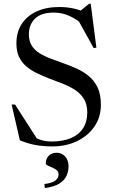

<svg xmlns="http://www.w3.org/2000/svg" viewBox="-20 -752 595 1000"><path d="M454.5 -672 389 -687.5 444 -732.5H452.5L482 -504L468 -501.5L379 -662L403.5 -630Q374 -655 337.5 -670.8Q301 -686.5 260 -686.5Q194.5 -686.5 162.5 -655.2Q130.5 -624 130.5 -573Q130.5 -538 145.2 -514.5Q160 -491 185.5 -475Q211 -459 243.2 -447Q275.5 -435 310.5 -422.5Q345.5 -410 380 -394.5Q414.5 -379 443 -355.2Q471.5 -331.5 488.5 -295.8Q505.5 -260 505.5 -207Q505.5 -142 471.8 -93Q438 -44 381 -16.8Q324 10.5 254 10.5Q203.5 10.5 164.5 3.2Q125.5 -4 83.5 -21L40.5 -207.5H58.5L183.5 -12.5L105.5 -64.5Q146.5 -40.5 179 -27.8Q211.5 -15 248.5 -15Q307 -15 348.8 -32.5Q390.5 -50 412.5 -83.8Q434.5 -117.5 434.5 -166Q434.5 -209.5 416.5 -237.8Q398.5 -266 369 -284.8Q339.5 -303.5 304.5 -317Q269.5 -330.5 235 -343.5Q200.5 -357 170 -372Q139.5 -387 116 -407.2Q92.5 -427.5 79 -456.2Q65.5 -485 65.5 -526Q65.5 -584.5 92.8 -626.8Q120 -669 170.2 -692.2Q220.5 -715.5 288.5 -715.5Q335 -715.5 374.5 -705Q414 -694.5 454.5 -672ZM211.5 206.5Q253 201 269 187.8Q285 174.5 285 157Q285 142.5 275 134.2Q265 126 251.8 120.5Q238.5 115 228.5 110.2Q218.5 105.5 218.5 100Q218.5 74.5 234.2 59Q250 43.5 275 43.5Q301 43.5 319 62.5Q337 81.5 337 115Q337 140.5 326.2 164Q315.5 187.5 288.8 204.2Q262 221 213.5 227.5Z"/></svg>

Font: Newsreader 60pt
Style: Regular
Weight: 400
Designer: Hugues Gentile
Foundry: Production Type
Version: Version 1.003